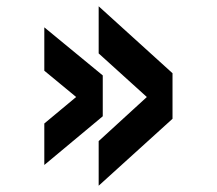

<svg xmlns="http://www.w3.org/2000/svg" viewBox="-20 -639 690 611"><path d="M294 -619 529 -406V-261L294 -48V-190L494 -373V-288L294 -469ZM121 -552 307 -399V-269L121 -114V-246L270 -370V-291L121 -414Z"/></svg>

Font: Martian Mono SemiCondensed Medium
Style: Regular
Weight: 500
Width: 4
Designer: Roman Shamin
Foundry: Evil Martians
Version: Version 1.000